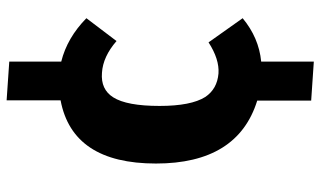

<svg xmlns="http://www.w3.org/2000/svg" viewBox="-214 -573 968 580"><g transform="rotate(-90 270.0 -283.0)"><path d="M505 -34Q446 15 374 22V181L256 173V10Q66 -49 66 -296Q66 -548 257 -584V-747L374 -739V-582Q446 -564 505 -506L436 -415Q389 -456 340 -459Q290 -463 266 -425Q240 -384 240 -285Q240 -190 267 -147Q291 -111 338 -107Q381 -104 432 -137Z"/></g></svg>

Font: Xiangcui Wave Sans Xiangcui Wave Sans
Style: Regular
Weight: 800
Width: 3
Version: Version 0.920;March 28, 2024;FontCreator 14.0.0.2814 64-bit